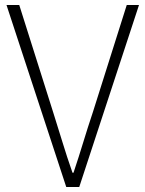

<svg xmlns="http://www.w3.org/2000/svg" viewBox="-20 -748 581 768"><path d="M245 0 6 -728H57L192 -301Q213 -235 230 -179Q247 -123 270 -57H274Q296 -123 313 -179Q330 -235 352 -301L487 -728H536L297 0Z"/></svg>

Font: Noto Sans TC ExtraLight
Style: Regular
Weight: 250
Designer: Ryoko NISHIZUKA  (kana, bopomofo & ideographs); Paul D. Hunt (Latin, Greek & Cyrillic); Sandoll Communications , Soo-you
Foundry: Adobe
Version: Version 2.004-H2;hotconv 1.0.118;makeotfexe 2.5.65603